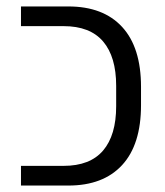

<svg xmlns="http://www.w3.org/2000/svg" viewBox="-20 -575 511 595"><path d="M45 0V-61H177Q259 -61 299.5 -108.5Q340 -156 340 -246V-309Q340 -399 299.5 -446.5Q259 -494 177 -494H45V-555H192Q300 -555 358.5 -491.5Q417 -428 417 -306V-249Q417 -127 358.5 -63.5Q300 0 192 0Z"/></svg>

Font: Assistant
Style: Regular
Weight: 400
Designer: Hebrew By Ben Nathan, Latin by Paul Hunt
Version: Version 3.000